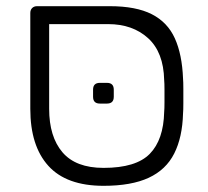

<svg xmlns="http://www.w3.org/2000/svg" viewBox="-20 -591 673 621"><path d="M315 10Q195 10 136.5 -54.5Q78 -119 78 -239V-549Q78 -559 84 -565Q90 -571 100 -571H335Q420 -571 471 -545Q522 -519 545.5 -467Q569 -415 572 -337Q573 -327 573 -303.5Q573 -280 573 -257Q573 -234 572 -224Q570 -147 543.5 -94.5Q517 -42 461 -16Q405 10 315 10ZM315 -48Q420 -48 464.5 -93.5Q509 -139 511 -229Q512 -239 512 -260Q512 -281 512 -301.5Q512 -322 511 -332Q509 -422 459 -467.5Q409 -513 330 -513H139V-239Q139 -149 182 -98.5Q225 -48 315 -48ZM303 -256Q281 -256 281 -278V-301Q281 -323 303 -323H326Q348 -323 348 -301V-278Q348 -256 326 -256Z"/></svg>

Font: Rubik Light Light
Style: Regular
Weight: 300
Version: Version 2.101